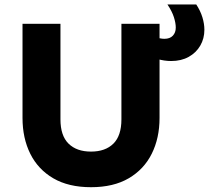

<svg xmlns="http://www.w3.org/2000/svg" viewBox="-20 -804 914 840"><path d="M378.2 15Q279.9 15 213.2 -23.9Q146.5 -62.9 112.5 -131.2Q78.5 -199.6 78.5 -288V-700H244.5V-281.8Q244.5 -210.4 279.9 -175.6Q315.2 -140.8 378.2 -140.8Q440.9 -140.8 476.1 -175.6Q511.2 -210.4 511.2 -281.8V-700H678V-288Q678 -200 644 -131.6Q610 -63.2 543.3 -24.1Q476.6 15 378.2 15ZM728.8 -537Q699.1 -537 667.6 -546.1Q636 -555.1 604.5 -566.5V-662.8Q632.5 -651.8 656.7 -643Q680.9 -634.2 699.2 -634.2Q723.5 -634.2 736.2 -647.9Q749 -661.5 749 -683.2Q749 -703 740.8 -728.8Q732.6 -754.5 712.5 -784.5H838.6Q856.5 -757.4 865.4 -728.7Q874.2 -700 874.2 -673.8Q874.2 -635.4 856.2 -604.4Q838.2 -573.4 805.6 -555.2Q772.9 -537 728.8 -537Z"/></svg>

Font: Geologica-Sharp
Style: Regular
Weight: 100
Designer: Sindre Bremnes, Frode Helland
Foundry: Monokrom Skriftforlag AS
Version: Version 1.010;gftools[0.9.28]